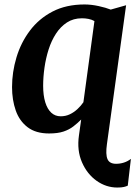

<svg xmlns="http://www.w3.org/2000/svg" viewBox="-20 -588 610 861"><path d="M506 253Q456 253 413.2 222.8Q370.5 192.5 347.5 139.5Q324.5 86.5 334 19.5L344 -52Q327.5 -35.5 308.8 -21Q290 -6.5 264.5 2Q239 10.5 200 10.5Q140.5 10.5 103.8 -17.5Q67 -45.5 50.5 -92.8Q34 -140 34 -197.5Q34 -264.5 53.8 -330.5Q73.5 -396.5 113.8 -450.2Q154 -504 215.2 -536Q276.5 -568 359 -568Q389 -568 422.2 -560.8Q455.5 -553.5 476.5 -545L545.5 -564.5L459.5 58.5Q453 104.5 462 125.5Q471 146.5 500.5 146.5Q518.5 146.5 535.2 141.2Q552 136 567 124.5L553 244.5Q546 248 535.2 250.5Q524.5 253 506 253ZM252 -66.5Q274.5 -66.5 293.2 -75.5Q312 -84.5 327.5 -99Q343 -113.5 354 -129.5L403.5 -493.5Q391 -500.5 376.8 -503.2Q362.5 -506 347.5 -506Q309 -506 280.2 -487.2Q251.5 -468.5 231 -437Q210.5 -405.5 198 -366.2Q185.5 -327 179.5 -284.8Q173.5 -242.5 173.5 -203.5Q173.5 -160 183 -129.2Q192.5 -98.5 210 -82.5Q227.5 -66.5 252 -66.5Z"/></svg>

Font: Merriweather Light 18pt
Style: Bold Italic
Weight: 700
Italic angle: -7.8°
Version: Version 2.101